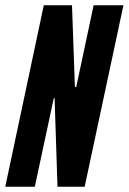

<svg xmlns="http://www.w3.org/2000/svg" viewBox="-34 -708 488 728"><path d="M-14 0 132 -688H239L250 -378H255L321 -688H434L287 0H184L173 -336H170L98 0Z"/></svg>

Font: Saira Ultra Condensed ExtraBold
Style: Italic
Weight: 800
Width: 1
Italic angle: -12°
Designer: Hector Gatti with collaboration of the Omnibus-Type team
Foundry: Omnibus-Type
Version: Version 1.001; ttfautohint (v1.8)